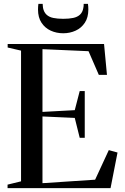

<svg xmlns="http://www.w3.org/2000/svg" viewBox="-20 -970 644 990"><path d="M88.5 -35V-709L19.5 -725V-743H516.5L531.5 -584H489.5L436.5 -706L199 -716.5V-393L365.5 -402L391 -500.5H417V-259.5H391L365.5 -362L199 -369.5V-25.5L470.5 -43.5L541 -196L586 -183.5L550 0H19V-18ZM306 -798.5Q271 -798.5 241.5 -812Q212 -825.5 194 -852.8Q176 -880 176 -921Q176 -929.5 176.5 -935.8Q177 -942 178 -950H200Q200 -944.5 200.8 -939.2Q201.5 -934 202 -928.5Q206.5 -907 219.8 -894.5Q233 -882 254.8 -877.5Q276.5 -873 306 -873Q335.5 -873 357.2 -877.5Q379 -882 392.5 -894.5Q406 -907 409.5 -928.5Q411 -934 411.2 -939.2Q411.5 -944.5 411.5 -950H433.5Q434.5 -942 435 -935.8Q435.5 -929.5 435.5 -921Q435.5 -880 417.5 -852.8Q399.5 -825.5 370 -812Q340.5 -798.5 306 -798.5Z"/></svg>

Font: Merriweather 144pt
Style: Regular
Weight: 400
Version: Version 2.100